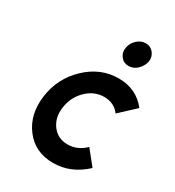

<svg xmlns="http://www.w3.org/2000/svg" viewBox="-179 -833 862 948"><g transform="rotate(30 252.0 -358.5)"><path d="M430 -659Q434 -686 417 -708Q400 -729 373 -729Q345 -729 323 -708Q301 -687 297 -659Q292 -631 309 -610Q325 -589 353 -589Q382 -589 403 -610Q425 -632 430 -659ZM344 -512Q241 -512 161 -436Q81 -360 66 -250Q51 -140 109 -64Q167 12 270 12Q371 12 452 -64L386 -146Q343 -103 286 -103Q230 -103 198 -146Q166 -189 175 -250Q184 -312 227 -354Q271 -397 327 -397Q384 -397 416 -354L504 -436Q445 -512 344 -512Z"/></g></svg>

Font: Unageo
Style: SemiBold-Italic
Weight: 600
Designer: Richard Sepsi
Foundry: Richard Sepsi
Version: Version 2.000